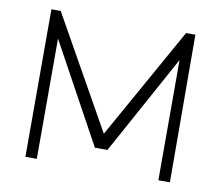

<svg xmlns="http://www.w3.org/2000/svg" viewBox="-67 -641 830 721"><g transform="rotate(10 348.5 -281.0)"><path d="M622 -562.5 624 0H580V-458.5L372 -79H324L116.5 -458.5V0H73V-562.5H108.5L348 -136.5L586.5 -562.5Z"/></g></svg>

Font: Russisch Sans ExtraLight
Style: Regular
Weight: 200
Width: 4
Designer: Michael Sharanda (font) & Cristiano Sobral (main changes)
Foundry: Michael Sharanda
Version: Version 2.00;September 8, 2020;FontCreator 13.0.0.2681 64-bi